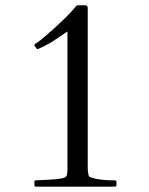

<svg xmlns="http://www.w3.org/2000/svg" viewBox="-20 -695 557 717"><path d="M108.4 -15.6Q108.4 -21.5 114.7 -21.5Q139.2 -22.9 157.2 -23.7Q175.3 -24.4 188.2 -25.6Q201.2 -26.9 209.7 -28.6Q218.3 -30.3 223.1 -32.7Q229 -36.1 230.5 -44.4Q231.9 -52.7 231.9 -66.9V-577.6Q214.4 -565.4 196.5 -553.5Q178.7 -541.5 163.6 -532.7Q148.4 -523.9 124 -512.7Q123.5 -512.7 122.8 -512.5Q122.1 -512.2 120.6 -512.2Q119.1 -512.2 117.4 -512.9Q115.7 -513.7 114.7 -515.6L109.4 -523.9L108.4 -526.4Q108.4 -529.3 113.3 -532.2Q129.4 -543 142.3 -554.2Q155.3 -565.4 178.5 -585.9Q201.7 -606.4 224.6 -628.9Q247.6 -651.4 267.1 -675.3H295.9Q303.7 -675.3 305.7 -672.6Q307.6 -669.9 307.6 -664.1V-78.6Q307.6 -75.2 307.6 -68.4Q307.6 -61.5 308.3 -54.7Q309.1 -47.9 310.5 -42Q312 -36.1 313.5 -35.2Q319.3 -31.7 330.1 -29.1Q340.8 -26.4 354.2 -24.7Q367.7 -22.9 381.8 -22.2Q396 -21.5 408.7 -21.5Q412.6 -21.5 413.8 -19.3Q415 -17.1 415 -15.6V-3.9Q415 -2.4 413.8 -0.2Q412.6 2 408.7 2H114.7Q108.4 2 108.4 -3.9Z"/></svg>

Font: Kurinto Book Core
Style: Regular
Weight: 400
Designer: Kurinto was developed by Clint Goss from a range of fonts that are compatible with the SIL Open Font License Version 1.1
Foundry: Clinton F. Goss
Version: Version 2.196; July 25, 2020